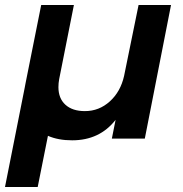

<svg xmlns="http://www.w3.org/2000/svg" viewBox="-25 -555 734 769"><path d="M660 -535 555 0H423L438 -75Q374 7 264 7Q208 7 167 -11L126 194H-5L74 -204L77 -220L140 -535H271L212 -238Q209 -222 209 -206Q209 -161 237 -135.5Q265 -110 315 -110Q372 -110 415 -149Q458 -188 472 -251L530 -535Z"/></svg>

Font: Gontserrat Medium
Style: Italic
Weight: 500
Italic angle: -11.3°
Designer: Julieta Ulanovsky
Foundry: Julieta Ulanovsky
Version: Version 6.001